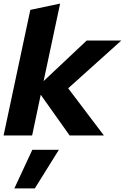

<svg xmlns="http://www.w3.org/2000/svg" viewBox="-27 -755 696 1070"><path d="M-7 0 142 -700 308 -735 216 -303 456 -529H649L353 -263L552 0H361L200 -227L152 0ZM153 80H301L167 295H53Z"/></svg>

Font: Red Hat Display Black
Style: Italic
Weight: 900
Italic angle: -12°
Designer: Pentagram / MCKL
Foundry: Pentagram / MCKL
Version: Version 1.003; Red Hat Display Black Italic